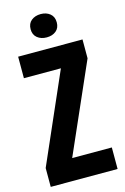

<svg xmlns="http://www.w3.org/2000/svg" viewBox="-137 -982 678 1043"><g transform="rotate(-15 202.0 -460.5)"><path d="M13 0V-106L233 -608H25V-729H387V-623L166 -121H389V0ZM203 -790Q171 -790 150 -807Q129 -824 129 -855Q129 -887 150 -904Q171 -921 203 -921Q234 -921 255 -904Q276 -887 276 -855Q276 -824 255.5 -807Q235 -790 203 -790Z"/></g></svg>

Font: Mona Sans Condensed
Style: Bold
Weight: 700
Width: 3
Designer: Deni Anggara
Foundry: GitHub
Version: Version 2.000